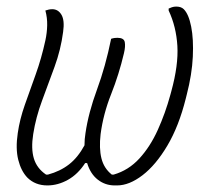

<svg xmlns="http://www.w3.org/2000/svg" viewBox="-20 -558 640 584"><path d="M118 -526Q129 -530 139 -530Q157 -530 167 -513Q177 -496 172 -461Q165 -407 146 -355Q127 -303 108 -252Q89 -201 81 -150Q74 -106 83 -76Q92 -46 120 -27H126Q163 -37 190 -58Q217 -79 237 -116Q237 -135 240 -153Q249 -215 275 -285.5Q301 -356 318 -440Q324 -442 329 -442.5Q334 -443 337 -443Q357 -443 359.5 -430Q362 -417 357 -396Q342 -332 318 -271.5Q294 -211 286 -150Q281 -107 288.5 -76.5Q296 -46 320 -27H326Q371 -40 404 -76Q437 -112 460 -163Q483 -214 498 -269L501 -280Q523 -360 519.5 -418.5Q516 -477 493 -526V-532Q497 -534 503 -536Q509 -538 516 -538Q531 -538 539 -530Q554 -515 561.5 -477Q569 -439 566.5 -385.5Q564 -332 548 -270L545 -258Q524 -174 489 -115Q454 -56 413.5 -25Q373 6 336 6H329Q300 6 277.5 -11.5Q255 -29 245 -62H239Q217 -28 186.5 -11Q156 6 124 6Q87 6 63 -18Q44 -38 35.5 -72Q27 -106 34 -153Q40 -195 55.5 -239Q71 -283 88.5 -331.5Q106 -380 118 -435Q123 -458 123.5 -481Q124 -504 118 -526Z"/></svg>

Font: Recursive Mn Csl St Lt
Style: Italic
Weight: 300
Italic angle: -15°
Monospace: yes
Version: Version 1.079;hotconv 1.0.112;makeotfexe 2.5.65598; ttfautoh